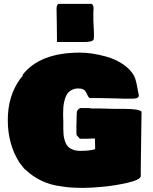

<svg xmlns="http://www.w3.org/2000/svg" viewBox="-20 -958 773 973"><path d="M268.6 -766.6Q269 -794.4 267.8 -843.8Q266.6 -893.1 266.6 -913.1Q266.6 -938.5 280.3 -938.5H443.4Q454.1 -935.1 454.1 -914.1Q454.1 -912.1 453.6 -905.8Q453.1 -899.4 453.1 -895.5V-853.5Q453.1 -843.3 454.6 -822.8Q456.1 -802.2 456.1 -792V-776.4Q455.1 -771.5 455.1 -759.8Q451.7 -745.1 406.2 -745.1H268.6ZM693.4 -64.5Q689.5 -46.4 627.2 -32Q564.9 -17.6 503.2 -11.7Q441.4 -5.9 405.3 -5.9Q367.2 -5.9 339.1 -7.8Q311 -9.8 272.2 -16.4Q233.4 -22.9 197.8 -38.8Q162.1 -54.7 130.9 -79.1L110.4 -96.7Q102.1 -102.5 93.8 -114.3L78.1 -134.8Q19.5 -227.1 19.5 -349.6Q19.5 -471.2 81.1 -556.6L94.7 -573.2V-580.1V-579.1Q182.6 -691.4 384.8 -691.4Q414.1 -691.4 448.5 -686.3Q482.9 -681.2 521.7 -670.2Q560.5 -659.2 595.2 -637.7Q629.9 -616.2 650.4 -587.9Q660.6 -574.2 666 -557.4Q671.4 -540.5 676 -513.9Q680.7 -487.3 683.6 -474.6Q683.6 -458 652.3 -458H612.3Q598.6 -458 556.4 -459.5Q514.2 -460.9 489.3 -460.9H435.5Q428.7 -463.4 423.1 -476.3Q417.5 -489.3 416 -491.2V-490.2Q407.2 -509.8 377 -509.8Q356.9 -509.8 342 -501.2Q327.1 -492.7 319.3 -480.2Q311.5 -467.8 306.9 -449Q302.2 -430.2 301 -414.6Q299.8 -398.9 299.8 -378.9Q299.8 -372.1 300.3 -359.9Q300.8 -347.7 300.8 -343.8V-306.6Q300.8 -289.1 302 -275.9Q303.2 -262.7 308.1 -246.1Q313 -229.5 321.8 -218.8Q330.6 -208 347.2 -200.7Q363.8 -193.4 386.7 -193.4Q434.6 -193.4 461.9 -202.1V-223.6Q461.9 -227.5 461.4 -233.9Q460.9 -240.2 460.9 -244.1Q460.9 -245.1 461.4 -249Q461.9 -252.9 461.9 -255.9H443.4Q439.5 -255.9 433.6 -255.4Q427.7 -254.9 425.8 -254.9H384.8L368.2 -273.4Q367.2 -278.3 367.2 -288.1V-318.4Q367.2 -324.2 367.7 -336.4Q368.2 -348.6 368.2 -356.4V-370.1Q368.2 -371.1 368.7 -374.5Q369.1 -377.9 369.1 -380.9V-384.8Q369.1 -393.6 372.6 -398.9Q376 -404.3 385.7 -410.2H431.6Q436.5 -410.2 446.3 -408.2H490.2Q539.1 -406.2 562.5 -406.2H609.4Q683.6 -406.2 697.3 -392.6Q697.3 -345.7 695.3 -250Q693.4 -154.3 693.4 -107.4Z"/></svg>

Font: Bowlby One SC
Style: Regular
Weight: 400
Width: 1
Version: Version 1.2